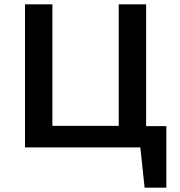

<svg xmlns="http://www.w3.org/2000/svg" viewBox="-20 -678 827 883"><path d="M600 0V-98H745L684 0ZM645 185 615 -98H745V185ZM526 0V-658H652V0ZM134 0V-99H613V0ZM95 0V-658H221V0Z"/></svg>

Font: Ysabeau Office
Style: Bold
Weight: 700
Designer: Christian Thalmann (Catharsis Fonts)
Version: Version 2.001;gftools[0.9.30]; featfreeze: tnum,lnum,ss02